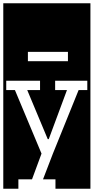

<svg xmlns="http://www.w3.org/2000/svg" viewBox="-32 -937 571 1170"><path d="M-12 213V-917H519V213H306V156H230L290 0L447 -388H500V-445H304V-388H376L265 -89H259L134 -388H212V-445H6V-388H59L221 -1L163 156H80V213ZM138 -564H382V-621H138Z"/></svg>

Font: Zilla Slab Highlight
Style: Regular
Weight: 400
Designer: Typotheque Type Foundry
Foundry: Typotheque type foundry
Version: Version 1.1; 2017; ttfautohint (v1.6)